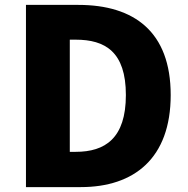

<svg xmlns="http://www.w3.org/2000/svg" viewBox="-20 -764 769 784"><path d="M86 0H310C527 0 677 -117 677 -376C677 -635 527 -744 300 -744H86ZM265 -144V-602H289C409 -602 494 -553 494 -376C494 -199 409 -144 289 -144Z"/></svg>

Font: Noto Sans T Chinese Black
Style: Bold
Weight: 900
Designer: Ryoko NISHIZUKA (kana & ideographs); Paul D. Hunt (Latin, Greek & Cyrillic); Wenlong ZHANG (bopomofo); Sandoll Communica
Foundry: Adobe Systems Incorporated
Version: Version 1.000;PS 1;hotconv 1.0.78;makeotf.lib2.5.61930